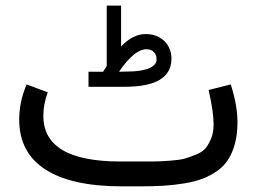

<svg xmlns="http://www.w3.org/2000/svg" viewBox="-20 -659 908 679"><path d="M420.9 -405.8Q438 -405.8 452.4 -406.7Q466.8 -407.7 478.3 -409.7Q489.7 -411.6 499 -414.6Q508.3 -417.5 514.6 -421.1Q521 -424.8 525.4 -429.2Q529.8 -433.6 531.7 -438.7Q533.7 -443.8 533.7 -449.7Q533.7 -465.3 523.9 -475.1Q514.2 -484.9 498 -484.9Q455.1 -484.9 400.9 -405.3ZM344.7 -405.3Q346.2 -407.7 348.1 -410.9Q350.1 -414.1 351.3 -416Q352.5 -418 354.7 -421.1Q356.9 -424.3 357.4 -425.8V-632.3V-636.7V-639.2H359.9H364.3H401.4H405.8H408.2V-636.7V-632.3V-494.6Q449.7 -538.6 495.6 -538.6Q522 -538.6 542.7 -527.3Q563.5 -516.1 575 -496.1Q586.4 -476.1 586.4 -451.2Q585.9 -352.1 421.4 -352.1H299.8H295.4H293V-354.5V-358.9V-398.4V-402.8V-405.3H295.4H299.8ZM476.1 0H410.2Q233.4 0 140.6 -59.6Q47.9 -119.1 47.9 -236.3Q47.9 -299.3 74.2 -360.4L148.9 -332.5Q133.3 -291 133.3 -248.5Q133.8 -87.9 405.3 -87.9H472.7Q510.7 -87.9 530 -88.1Q549.3 -88.4 582.5 -90.8Q615.7 -93.3 633.1 -98.1Q650.4 -103 673.3 -112.3Q696.3 -121.6 707.5 -135.5Q718.8 -149.4 727.1 -170.4Q735.4 -191.4 735.4 -218.8Q735.4 -262.7 717.8 -340.8L795.9 -360.4Q819.8 -288.1 819.8 -226.1Q819.8 -184.6 811 -151.6Q802.2 -118.7 787.1 -95Q772 -71.3 747.6 -54.2Q723.1 -37.1 696 -26.9Q668.9 -16.6 631.8 -10.5Q594.7 -4.4 558.6 -2.2Q522.5 0 476.1 0Z"/></svg>

Font: Vazir FD-WOL
Style: FD-WOL
Weight: 400
Foundry: Based on Dejavu fonts, by Saber Rastikerdar
Version: Version 26.0.0